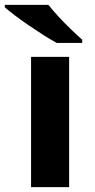

<svg xmlns="http://www.w3.org/2000/svg" viewBox="-43 -768 389 788"><path d="M240.7 -534.7V0H84.5V-534.7ZM-23.4 -748H155.8Q172.9 -726.1 197.3 -699.7Q221.7 -673.3 247.8 -648.2Q273.9 -623 294.4 -605V-591.8H189.9Q166 -604.5 135.7 -623.8Q105.5 -643.1 74.5 -664.3Q43.5 -685.5 17.6 -705.1Q-8.3 -724.6 -23.4 -738.3Z"/></svg>

Font: Lunasima
Style: Bold
Weight: 700
Designer: The DocRepair Project, Monotype Design Team
Foundry: Google
Version: Version 2.009